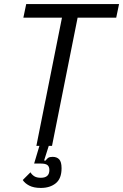

<svg xmlns="http://www.w3.org/2000/svg" viewBox="-20 -718 606 945"><path d="M181 207Q146 207 124 195.5Q102 184 92 168L130 130Q136 141 148 149Q160 157 181 157Q223 157 223 119Q223 102 213.5 94.5Q204 87 181 87H148L174 0H159L285 -631H95L109 -698H566L552 -631H362L236 0H220L197 72H205Q210 64 217 59Q224 54 239 54Q260 54 271.5 66.5Q283 79 283 110Q283 161 254.5 184Q226 207 181 207Z"/></svg>

Font: IBM Plex Sans Condensed
Style: Italic
Weight: 400
Width: 3
Italic angle: -11°
Designer: Mike Abbink, Paul van der Laan, Pieter van Rosmalen
Foundry: Bold Monday
Version: Version 1.3